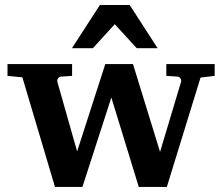

<svg xmlns="http://www.w3.org/2000/svg" viewBox="-20 -742 881 762"><path d="M775.9 -434.1 642.1 0H530.8L421.9 -355L307.1 0H198.2L68.8 -435.1L9.8 -440.9V-487.8H266.1V-440.9L223.1 -438Q214.8 -437 210.2 -430.7Q205.6 -424.3 208 -416L286.1 -141.1L397.9 -487.8H507.8L615.2 -139.2L698.2 -416Q700.7 -423.3 696.5 -430.2Q692.4 -437 684.1 -438L640.1 -440.9V-487.8H832V-440.9ZM522.5 -550.8 435.5 -646 348.6 -550.8H265.6L376.5 -722.2H494.6L605.5 -550.8Z"/></svg>

Font: Charis SIL Phon
Style: Bold
Weight: 700
Foundry: SIL International
Version: Version 5.000